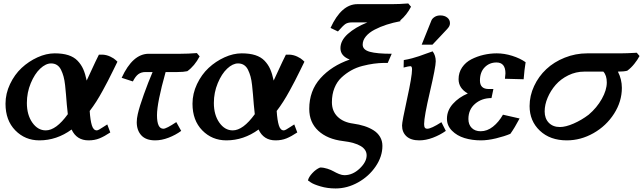

<svg xmlns="http://www.w3.org/2000/svg" viewBox="-20 -793 3644 1088"><path d="M540.5 -483.4H562Q585 -481.9 605.7 -471.9Q626.5 -461.9 635.7 -452.6L645.5 -443.4Q641.1 -434.1 621.3 -394Q601.6 -354 591.3 -334.2Q581.1 -314.5 562.5 -280.3Q543.9 -246.1 525.9 -217.8Q507.8 -189.5 488.3 -164.1Q491.7 -111.3 500.5 -82.8Q509.3 -54.2 528.3 -54.2Q533.2 -54.2 541.7 -58.8Q550.3 -63.5 565.4 -73.5Q580.6 -83.5 587.9 -87.9L605 -42.5Q571.3 -20 543.7 -8.8Q516.1 2.4 481.9 2.4Q414.1 2.4 385.7 -59.1Q301.3 2.4 203.1 2.4Q122.1 2.4 66.7 -54.2Q11.2 -110.8 11.2 -205.1Q11.2 -262.7 36.9 -316.7Q62.5 -370.6 102.5 -408Q142.6 -445.3 192.4 -468Q242.2 -490.7 290 -490.7Q335 -490.7 366.9 -480.5Q398.9 -470.2 419.4 -449Q439.9 -427.7 451.7 -401.1Q463.4 -374.5 471.2 -336.4Q479 -353 494.4 -386.5Q509.8 -419.9 520.5 -442.6Q531.2 -465.3 540.5 -483.4ZM239.3 -54.2Q297.9 -54.2 364.3 -146Q361.3 -168 358.6 -200.2Q356 -232.4 354 -257.1Q352.1 -281.7 348.9 -310.3Q345.7 -338.9 340.1 -359.4Q334.5 -379.9 325.7 -397.7Q316.9 -415.5 302.7 -424.6Q288.6 -433.6 269.5 -433.6Q239.3 -433.6 207.8 -404.1Q176.3 -374.5 154.3 -321.5Q132.3 -268.6 132.3 -209.5Q132.3 -142.1 163.3 -98.1Q194.3 -54.2 239.3 -54.2Z M985.8 -384.8H918.5Q869.6 -210.9 869.6 -140.1Q869.6 -63.5 905.8 -63.5Q922.9 -63.5 979 -101.1L1006.8 -51.3Q974.6 -27.8 935.3 -12.7Q896 2.4 859.4 2.4Q807.1 2.4 781 -25.9Q754.9 -54.2 754.9 -100.6Q754.9 -121.6 760.7 -146.5Q770 -188 795.2 -258.1Q820.3 -328.1 844.7 -384.8H804.7Q780.8 -384.8 764.4 -373Q748 -361.3 732.9 -331.5L669.4 -352.1Q731.9 -488.3 822.8 -488.3H1003.9Q1044.9 -488.3 1095.7 -492.2L1111.3 -473.6Q1082.5 -418.9 1041.5 -389.6Q1020 -384.8 985.8 -384.8Z M1600.1 -483.4H1621.6Q1644.5 -481.9 1665.3 -471.9Q1686 -461.9 1695.3 -452.6L1705.1 -443.4Q1700.7 -434.1 1680.9 -394Q1661.1 -354 1650.9 -334.2Q1640.6 -314.5 1622.1 -280.3Q1603.5 -246.1 1585.4 -217.8Q1567.4 -189.5 1547.9 -164.1Q1551.3 -111.3 1560.1 -82.8Q1568.8 -54.2 1587.9 -54.2Q1592.8 -54.2 1601.3 -58.8Q1609.9 -63.5 1625 -73.5Q1640.1 -83.5 1647.5 -87.9L1664.6 -42.5Q1630.9 -20 1603.3 -8.8Q1575.7 2.4 1541.5 2.4Q1473.6 2.4 1445.3 -59.1Q1360.8 2.4 1262.7 2.4Q1181.6 2.4 1126.2 -54.2Q1070.8 -110.8 1070.8 -205.1Q1070.8 -262.7 1096.4 -316.7Q1122.1 -370.6 1162.1 -408Q1202.1 -445.3 1252 -468Q1301.8 -490.7 1349.6 -490.7Q1394.5 -490.7 1426.5 -480.5Q1458.5 -470.2 1479 -449Q1499.5 -427.7 1511.2 -401.1Q1522.9 -374.5 1530.8 -336.4Q1538.6 -353 1554 -386.5Q1569.3 -419.9 1580.1 -442.6Q1590.8 -465.3 1600.1 -483.4ZM1298.8 -54.2Q1357.4 -54.2 1423.8 -146Q1420.9 -168 1418.2 -200.2Q1415.5 -232.4 1413.6 -257.1Q1411.6 -281.7 1408.4 -310.3Q1405.3 -338.9 1399.7 -359.4Q1394 -379.9 1385.3 -397.7Q1376.5 -415.5 1362.3 -424.6Q1348.1 -433.6 1329.1 -433.6Q1298.8 -433.6 1267.3 -404.1Q1235.8 -374.5 1213.9 -321.5Q1191.9 -268.6 1191.9 -209.5Q1191.9 -142.1 1222.9 -98.1Q1253.9 -54.2 1298.8 -54.2Z M2309.1 -754.9Q2285.2 -708.5 2248 -677.2L2249 -672.9Q2207.5 -665 2171.1 -653.3Q2134.8 -641.6 2103.3 -625.2Q2071.8 -608.9 2053.5 -586.9Q2035.2 -564.9 2035.2 -540Q2035.2 -510.7 2075.7 -499.5Q2116.2 -488.3 2199.7 -488.3L2177.2 -436.5H2155.3Q2127 -436 2097.9 -432.1Q2068.8 -428.2 2034.2 -419.4Q1999.5 -410.6 1969.7 -393.8Q1939.9 -377 1914.8 -353.5Q1889.6 -330.1 1875.2 -294.2Q1860.8 -258.3 1860.8 -213.9Q1860.8 -163.1 1893.1 -131.6Q1925.3 -100.1 1980.5 -92.8Q2015.6 -87.9 2044.7 -78.6Q2073.7 -69.3 2097.2 -54.4Q2120.6 -39.6 2133.8 -17.1Q2147 5.4 2147 33.7Q2147 93.8 2108.9 149.9Q2070.8 206.1 2009.3 240.5Q1947.8 274.9 1881.8 274.9Q1835.9 274.9 1796.9 263.4Q1757.8 252 1741.2 240.7L1725.1 229.5Q1729 210.4 1750 188Q1771 165.5 1793.9 156.2Q1814.5 156.2 1835.4 163.1Q1856.4 169.9 1870.4 178Q1884.3 186 1901.1 192.9Q1918 199.7 1931.6 199.7Q1978.5 199.7 2018.1 162.1Q2057.6 124.5 2057.6 87.4Q2057.6 22.5 1923.8 6.3Q1835 -4.4 1783.7 -52Q1732.4 -99.6 1732.4 -175.8Q1732.4 -278.8 1795.7 -349.4Q1858.9 -419.9 1961.9 -455.6Q1909.2 -475.6 1909.2 -520Q1909.2 -563 1950.9 -600.6Q1992.7 -638.2 2061.5 -666H1974.1Q1951.2 -666 1937.7 -657.2Q1924.3 -648.4 1895 -614.7L1853 -634.8Q1914.6 -769.5 2005.4 -769.5H2200.7Q2242.7 -769.5 2293.5 -773.4Z M2481.4 -100.6 2506.3 -51.3Q2473.1 -27.8 2433.1 -12.7Q2393.1 2.4 2356 2.4Q2308.6 2.4 2283.4 -20.5Q2258.3 -43.5 2258.3 -82Q2258.3 -103.5 2286.6 -231.9Q2314.9 -360.4 2314.9 -399.9Q2314.9 -418 2305.7 -418Q2296.9 -418 2267.1 -410.2L2268.1 -452.6Q2292 -456.5 2315.7 -462.9Q2339.4 -469.2 2354.5 -474.6Q2369.6 -480 2394 -488.8Q2418.5 -497.6 2431.6 -502Q2449.2 -478.5 2449.2 -445.8Q2449.2 -414.1 2416.3 -272.9Q2383.3 -131.8 2383.3 -90.3Q2383.3 -75.7 2387.5 -69.6Q2391.6 -63.5 2401.4 -63.5Q2423.3 -63.5 2481.4 -100.6ZM2430.7 -540H2369.6L2424.8 -677.2Q2429.2 -688 2442.6 -696.8Q2456.1 -705.6 2475.1 -705.6Q2499 -705.6 2514.4 -693.4Q2529.8 -681.2 2529.8 -661.6Q2529.8 -645 2516.1 -631.3H2516.6Q2502.9 -616.7 2473.9 -585.7Q2444.8 -554.7 2430.7 -540Z M2512.7 -120.1Q2512.7 -166.5 2546.1 -204.1Q2579.6 -241.7 2630.9 -263.2Q2578.6 -293 2578.6 -344.2Q2578.6 -381.8 2598.6 -411.1Q2618.7 -440.4 2651.1 -457Q2683.6 -473.6 2720.5 -482.2Q2757.3 -490.7 2794.9 -490.7Q2837.9 -490.7 2882.8 -476.6Q2927.7 -462.4 2958.5 -440.4Q2951.7 -399.9 2947.3 -343.8L2841.3 -346.7Q2844.2 -368.7 2844.2 -377Q2844.2 -439 2793.5 -439Q2753.4 -439 2726.6 -411.6Q2699.7 -384.3 2699.7 -336.9Q2699.7 -288.6 2749 -288.6H2775.9L2765.1 -237.3Q2710 -237.3 2672.1 -204.8Q2634.3 -172.4 2634.3 -118.7Q2634.3 -86.9 2653.1 -68.1Q2671.9 -49.3 2703.6 -49.3Q2740.7 -49.3 2773.4 -75.2Q2806.2 -101.1 2830.1 -143.1L2924.3 -121.6Q2896.5 -68.8 2872.1 -34.7Q2838.4 -20.5 2791 -9Q2743.7 2.4 2705.1 2.4Q2654.8 2.4 2612.1 -10.7Q2569.3 -23.9 2541 -52.5Q2512.7 -81.1 2512.7 -120.1Z M3534.2 -392.1Q3514.2 -387.2 3481.4 -387.2Q3503.9 -343.8 3503.9 -294.9Q3503.9 -217.8 3459.7 -148.7Q3415.5 -79.6 3343.3 -38.6Q3271 2.4 3191.9 2.4Q3097.2 2.4 3039.1 -52.5Q2981 -107.4 2981 -191.9Q2981 -250.5 3006.6 -305.4Q3032.2 -360.4 3075.7 -401.1Q3119.1 -441.9 3180.2 -466.3Q3241.2 -490.7 3308.1 -490.7H3496.6Q3530.3 -490.7 3588.4 -494.1L3604 -475.6Q3593.3 -454.6 3574.5 -431.2Q3555.7 -407.7 3534.2 -392.1ZM3291 -387.2Q3243.2 -387.2 3200.4 -366.2Q3157.7 -345.2 3128.9 -312.3Q3100.1 -279.3 3083.3 -239.5Q3066.4 -199.7 3066.4 -161.6Q3066.4 -121.6 3089.8 -97.4Q3113.3 -73.2 3152.8 -73.2Q3185.5 -73.2 3230.5 -92.8Q3275.4 -112.3 3315.9 -143.1Q3362.3 -182.6 3390.4 -232.7Q3418.5 -282.7 3418.5 -325.7Q3418.5 -366.2 3398.9 -387.2Z"/></svg>

Font: Flanker
Style: Bold Italic
Weight: 700
Italic angle: -12°
Designer: Flanker
Version: Version 2.000